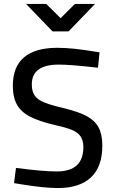

<svg xmlns="http://www.w3.org/2000/svg" viewBox="-20 -942 583 972"><path d="M45 0ZM87 -9 51 -15 61 -92Q196 -74 267 -74Q402 -74 402 -197Q402 -231 388 -251.5Q374 -272 343.5 -284.5Q313 -297 258 -309Q177 -328 132 -351.5Q87 -375 66 -412Q45 -449 45 -509Q45 -604 102 -652Q159 -700 270 -700Q311 -700 358.5 -695Q406 -690 484 -677L476 -599Q339 -615 278 -615Q141 -615 141 -515Q141 -478 156.5 -457Q172 -436 206 -422.5Q240 -409 309 -393Q381 -375 421 -353Q461 -331 479.5 -296Q498 -261 498 -204Q498 -98 440.5 -44Q383 10 273 10Q204 10 87 -9ZM112 -922H214L287 -850L359 -922H461L327 -783H246Z"/></svg>

Font: sheba-seeBold
Style: Regular
Weight: 600
Designer: Mohamed Galeb, the designers
Foundry: Kief Type Foundry
Version: Version 2.010; ttfautohint (v1.5.33-1714) -l 8 -r 50 -G 200 